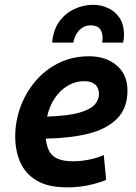

<svg xmlns="http://www.w3.org/2000/svg" viewBox="-20 -774 571 807"><path d="M262 13.5Q182 13.5 134.2 -15.1Q86.5 -43.8 65.2 -92.1Q44 -140.5 44 -199.8Q44 -264 65.9 -324.1Q87.8 -384.2 128.5 -432.4Q169.2 -480.5 226.6 -509Q284 -537.5 355 -537.5Q425 -537.5 470.4 -499.1Q515.8 -460.8 515.8 -393Q515.8 -319 471.8 -274.9Q427.8 -230.8 350.1 -211.8Q272.5 -192.8 172.8 -191.5Q172.8 -190.5 172.8 -189.4Q172.8 -188.2 172.8 -187.2Q177 -156 188.6 -135.9Q200.2 -115.8 224.4 -106Q248.5 -96.2 286.8 -96.2Q319.5 -96.2 353.1 -102.8Q386.8 -109.2 416.2 -122.2L426.2 -18Q397 -5.2 354 4.1Q311 13.5 262 13.5ZM178 -284Q268 -287 314.9 -300.9Q361.8 -314.8 378.9 -335.1Q396 -355.5 396 -378Q396 -404.8 379.9 -418.8Q363.8 -432.8 335 -432.8Q296.8 -432.8 264.5 -413.6Q232.2 -394.5 209.9 -360.9Q187.5 -327.2 178 -284ZM199.2 -595Q203.8 -648.8 229.4 -683.8Q255 -718.8 292.8 -736.2Q330.5 -753.8 371.2 -753.8Q406.5 -753.8 436.2 -739.1Q466 -724.5 483.6 -697Q501.2 -669.5 501.2 -628.8Q501.2 -620.2 500.4 -611.8Q499.5 -603.2 497.5 -595H409.2Q410.2 -600 410.8 -604.9Q411.2 -609.8 411.2 -614.5Q411.2 -639.2 399.5 -653.4Q387.8 -667.5 361.5 -667.5Q341.2 -667.5 326.4 -657.9Q311.5 -648.2 301.8 -632.1Q292 -616 288.2 -595Z"/></svg>

Font: Ubuntu Sans
Style: Italic
Weight: 400
Italic angle: -13.5°
Designer: Dalton Maag Ltd
Foundry: Dalton Maag Ltd
Version: Version 1.006